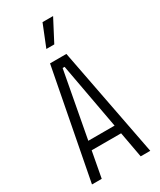

<svg xmlns="http://www.w3.org/2000/svg" viewBox="-217 -937 838 1007"><g transform="rotate(-30 202.0 -433.5)"><path d="M25 0 152 -660H251L378 0H320L209 -606H197L84 0ZM95 -156V-208H309V-156ZM221 -735H173L226 -867H290Z"/></g></svg>

Font: Bricolage Grotesque 24pt Condensed ExtraLight
Style: Regular
Weight: 250
Width: 3
Designer: Mathieu Triay
Foundry: Atelier Triay
Version: Version 1.001;gftools[0.9.33.dev8+g029e19f]